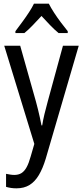

<svg xmlns="http://www.w3.org/2000/svg" viewBox="-20 -786 452 1046"><path d="M3 -537H90L176 -232Q182 -211 187 -189.5Q192 -168 197 -146.5Q202 -125 206 -103H210Q214 -130 222 -163.5Q230 -197 240 -233L323 -537H409L229 79Q213 132 191.5 168Q170 204 140.5 222Q111 240 70 240Q54 240 40.5 238Q27 236 13 232V161Q23 163 35 165Q47 167 58 167Q81 167 97 157Q113 147 125 125Q137 103 147 67L167 -2ZM246 -766Q257 -744 274.5 -717Q292 -690 312 -663.5Q332 -637 349 -616V-606H299Q276 -625 253 -649Q230 -673 206 -699Q182 -673 158 -648Q134 -623 113 -606H64V-616Q82 -640 101.5 -666.5Q121 -693 138 -719Q155 -745 165 -766Z"/></svg>

Font: Noto Sans Khmer Condensed
Style: Regular
Weight: 400
Width: 3
Designer: Danh Hong and the Monotype Design Team
Foundry: Monotype Imaging Inc.
Version: Version 2.004